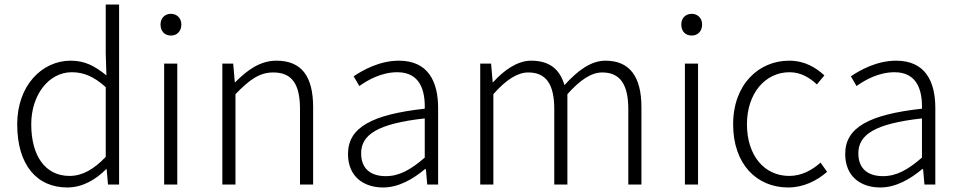

<svg xmlns="http://www.w3.org/2000/svg" viewBox="-20 -815 4237 848"><path d="M277 13C347 13 405 -24 449 -68H451L457 0H506V-795H447V-579L450 -482C399 -523 356 -547 292 -547C166 -547 56 -438 56 -266C56 -86 143 13 277 13ZM287 -38C179 -38 118 -128 118 -266C118 -397 196 -496 297 -496C348 -496 394 -478 447 -430V-122C394 -67 344 -38 287 -38Z M705 0H763V-534H705ZM735 -658C761 -658 781 -676 781 -707C781 -735 761 -754 735 -754C708 -754 689 -735 689 -707C689 -676 708 -658 735 -658Z M962 0H1020V-399C1082 -463 1126 -495 1187 -495C1270 -495 1305 -443 1305 -333V0H1363V-341C1363 -478 1312 -547 1201 -547C1128 -547 1072 -505 1019 -452H1017L1010 -534H962Z M1672 13C1741 13 1804 -24 1857 -68H1861L1867 0H1915V-338C1915 -456 1870 -547 1742 -547C1656 -547 1582 -505 1542 -478L1567 -435C1605 -462 1665 -496 1735 -496C1836 -496 1858 -414 1856 -335C1622 -309 1517 -252 1517 -135C1517 -35 1586 13 1672 13ZM1684 -37C1624 -37 1575 -64 1575 -138C1575 -219 1646 -269 1856 -292V-119C1794 -65 1743 -37 1684 -37Z M2101 0H2159V-399C2215 -463 2266 -495 2313 -495C2392 -495 2428 -443 2428 -333V0H2486V-399C2543 -463 2592 -495 2640 -495C2718 -495 2755 -443 2755 -333V0H2813V-341C2813 -478 2760 -547 2654 -547C2591 -547 2533 -505 2473 -439C2454 -505 2411 -547 2326 -547C2265 -547 2206 -505 2158 -452H2156L2149 -534H2101Z M3005 0H3063V-534H3005ZM3035 -658C3061 -658 3081 -676 3081 -707C3081 -735 3061 -754 3035 -754C3008 -754 2989 -735 2989 -707C2989 -676 3008 -658 3035 -658Z M3461 13C3528 13 3587 -16 3633 -56L3604 -97C3568 -64 3520 -38 3466 -38C3354 -38 3279 -130 3279 -266C3279 -403 3360 -496 3467 -496C3516 -496 3555 -473 3588 -442L3621 -482C3585 -515 3536 -547 3465 -547C3333 -547 3218 -444 3218 -266C3218 -89 3323 13 3461 13Z M3868 13C3937 13 4000 -24 4053 -68H4057L4063 0H4111V-338C4111 -456 4066 -547 3938 -547C3852 -547 3778 -505 3738 -478L3763 -435C3801 -462 3861 -496 3931 -496C4032 -496 4054 -414 4052 -335C3818 -309 3713 -252 3713 -135C3713 -35 3782 13 3868 13ZM3880 -37C3820 -37 3771 -64 3771 -138C3771 -219 3842 -269 4052 -292V-119C3990 -65 3939 -37 3880 -37Z"/></svg>

Font: GenYoGothic2 TW L
Style: Regular
Weight: 300
Version: Version 2.100;PS 2.1;hotconv 16.6.51;makeotf.lib2.5.65220 DE